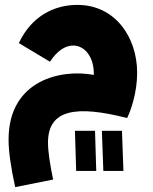

<svg xmlns="http://www.w3.org/2000/svg" viewBox="-20 -494 624 784"><path d="M42 270 197 239C185 182 176 127 176 88C176 -48 292 -65 499 -12C514 -42 540 -115 540 -197C540 -341 451 -474 296 -474C202 -474 109 -429 57 -318L184 -242C215 -289 248 -308 279 -308C326 -308 365 -261 363 -188C234 -213 15 -170 15 76C15 124 24 188 42 270ZM402 204H484L478 40H396ZM291 204H373L368 40H286Z"/></svg>

Font: Noto Sans Arabic UI SmCn Bk
Style: Regular
Weight: 900
Width: 4
Designer: Monotype Design Team, Nadine Chahine and Nizar Qandah
Foundry: Monotype Imaging Inc.
Version: Version 2.010